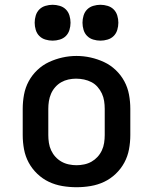

<svg xmlns="http://www.w3.org/2000/svg" viewBox="-20 -775 640 803"><path d="M300 8Q270 8 240.5 3Q211 -2 184.5 -14.5Q158 -27 136 -48Q114 -69 100 -95Q86 -121 80.5 -150.5Q75 -180 75 -210V-320Q75 -350 80.5 -379.5Q86 -409 100 -435Q114 -461 136 -482Q158 -503 185 -515.5Q212 -528 241 -534.5Q270 -541 300 -541Q330 -541 359 -534.5Q388 -528 415 -515.5Q442 -503 464 -482Q486 -461 500 -435Q514 -409 519.5 -379.5Q525 -350 525 -320V-210Q525 -180 519.5 -150.5Q514 -121 500 -95Q486 -69 464 -48Q442 -27 415.5 -14.5Q389 -2 359.5 3Q330 8 300 8ZM300 -84Q316 -84 332.5 -87.5Q349 -91 363 -99Q377 -107 388 -119Q399 -131 406 -146Q413 -161 415.5 -177.5Q418 -194 418 -210V-320Q418 -336 415.5 -352.5Q413 -369 406 -384Q399 -399 388 -411.5Q377 -424 362.5 -431.5Q348 -439 331.5 -442.5Q315 -446 298 -446Q282 -446 266 -442.5Q250 -439 236 -431Q222 -423 211 -410.5Q200 -398 193.5 -383Q187 -368 184.5 -352Q182 -336 182 -320V-210Q182 -194 184.5 -177.5Q187 -161 194 -146Q201 -131 212 -119Q223 -107 237 -99Q251 -91 267.5 -87.5Q284 -84 300 -84ZM400 -605Q385 -605 370 -609.5Q355 -614 344.5 -624.5Q334 -635 329.5 -650Q325 -665 325 -680Q325 -695 329.5 -710Q334 -725 344.5 -735.5Q355 -746 370 -750.5Q385 -755 400 -755Q415 -755 430 -750.5Q445 -746 455.5 -735.5Q466 -725 470.5 -710Q475 -695 475 -680Q475 -665 470.5 -650Q466 -635 455.5 -624.5Q445 -614 430 -609.5Q415 -605 400 -605ZM200 -605Q185 -605 170 -609.5Q155 -614 144.5 -624.5Q134 -635 129.5 -650Q125 -665 125 -680Q125 -695 129.5 -710Q134 -725 144.5 -735.5Q155 -746 170 -750.5Q185 -755 200 -755Q215 -755 230 -750.5Q245 -746 255.5 -735.5Q266 -725 270.5 -710Q275 -695 275 -680Q275 -665 270.5 -650Q266 -635 255.5 -624.5Q245 -614 230 -609.5Q215 -605 200 -605Z"/></svg>

Font: Iosevka Curly SmBdEx
Style: Regular
Weight: 600
Width: 7
Monospace: yes
Designer: Belleve Invis
Foundry: Belleve Invis
Version: Version 11.1.0; ttfautohint (v1.8.3)